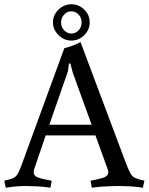

<svg xmlns="http://www.w3.org/2000/svg" viewBox="-24 -871 696 899"><path d="M-4 -25Q25 -31 38.5 -37.5Q52 -44 60 -58.5Q68 -73 78 -101L277 -645Q296 -650 316.5 -657.5Q337 -665 353 -674L568 -101Q579 -73 587 -58.5Q595 -44 609.5 -37.5Q624 -31 652 -25L645 8Q614 3 585 1.5Q556 0 536 0Q523 0 500 0.5Q477 1 452 3Q427 5 406 8L400 -25Q400 -25 420.5 -29Q441 -33 457 -38Q483 -46 483 -65Q483 -72 480 -79L423 -237H190L136 -79Q135 -75 134.5 -71.5Q134 -68 134 -65Q134 -55 140 -48.5Q146 -42 159 -38Q176 -33 197 -29Q218 -25 218 -25L212 8Q181 3 149.5 1.5Q118 0 98 0Q79 0 57 1.5Q35 3 3 8ZM294 -537 207 -287H405L317 -530L306 -572L299 -575ZM262 -766Q262 -744 276.5 -729Q291 -714 310 -714Q330 -714 344 -729Q358 -744 358 -766Q358 -788 344 -803Q330 -818 310 -818Q291 -818 276.5 -803Q262 -788 262 -766ZM224 -766Q224 -801 250 -826Q276 -851 310 -851Q345 -851 370.5 -826Q396 -801 396 -766Q396 -732 370.5 -706.5Q345 -681 310 -681Q276 -681 250 -706.5Q224 -732 224 -766Z"/></svg>

Font: Buenard
Style: Regular
Weight: 400
Version: Version 2.000